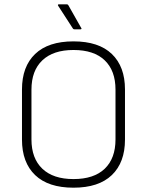

<svg xmlns="http://www.w3.org/2000/svg" viewBox="-20 -859 682 891"><path d="M321 12Q204 12 143 -46.5Q82 -105 82 -211V-444Q82 -550 143 -608.5Q204 -667 321 -667Q438 -667 499 -608.5Q560 -550 560 -444V-211Q560 -105 499 -46.5Q438 12 321 12ZM321 -28Q416 -28 466 -76Q516 -124 516 -212V-443Q516 -531 466 -579Q416 -627 321 -627Q227 -627 176.5 -579Q126 -531 126 -443V-212Q126 -124 176.5 -76Q227 -28 321 -28ZM325 -723Q320 -723 318 -727L250 -832Q248 -835 249 -837Q250 -839 253 -839H290Q295 -839 297 -835L357 -729Q359 -727 358 -725Q357 -723 354 -723Z"/></svg>

Font: Sofia Sans ExtraLight
Style: Regular
Weight: 250
Version: Version 4.100-B